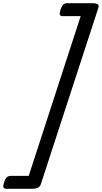

<svg xmlns="http://www.w3.org/2000/svg" viewBox="-75 -1095 631 1190"><path d="M-50 35Q-42 12 -32.5 3.5Q-23 -5 -8 -5H103L425 -995H314Q299 -995 296 -1004Q293 -1013 300 -1035Q308 -1058 316.5 -1066.5Q325 -1075 340 -1075H500Q544 -1075 535 -1048L178 47Q169 75 125 75H-35Q-50 75 -53.5 66Q-57 57 -50 35Z"/></svg>

Font: Playwrite RO
Style: Regular
Weight: 400
Designer: Veronika Burian, José Scaglione
Foundry: TypeTogether
Version: Version 1.002